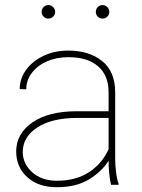

<svg xmlns="http://www.w3.org/2000/svg" viewBox="-20 -741 568 770"><path d="M425.3 0Q420.4 -19 418 -45.7Q415.5 -72.3 415.5 -96.7Q389.2 -53.7 337.6 -22Q286.1 9.8 207.5 9.8Q133.8 9.8 89.4 -30.5Q44.9 -70.8 44.9 -133.8Q44.9 -204.6 109.6 -249.8Q174.3 -294.9 289.1 -294.9H415.5V-372.1Q415.5 -438 373.5 -474.9Q331.5 -511.7 254.4 -511.7Q206.5 -511.7 168.2 -494.9Q129.9 -478 107.7 -448.7Q85.4 -419.4 85.4 -382.8L59.1 -383.8Q59.1 -425.3 84.2 -460.2Q109.4 -495.1 153.6 -516.6Q197.8 -538.1 254.4 -538.1Q336.9 -538.1 389.4 -496.3Q441.9 -454.6 441.9 -371.1V-106.4Q441.9 -78.1 445.6 -49.3Q449.2 -20.5 455.6 -4.4V0ZM207.5 -16.1Q284.2 -16.1 336.7 -50.3Q389.2 -84.5 415.5 -142.6V-268.1H290.5Q188.5 -268.1 129.9 -230Q71.3 -191.9 71.3 -131.8Q71.3 -84 109.4 -50Q147.5 -16.1 207.5 -16.1ZM147 -693.4Q147 -704.6 154.8 -712.6Q162.6 -720.7 173.8 -720.7Q185.1 -720.7 193.1 -712.6Q201.2 -704.6 201.2 -693.4Q201.2 -682.1 193.1 -674.3Q185.1 -666.5 173.8 -666.5Q162.6 -666.5 154.8 -674.3Q147 -682.1 147 -693.4ZM364.3 -693.4Q364.3 -704.6 372.1 -712.6Q379.9 -720.7 391.1 -720.7Q402.3 -720.7 410.4 -712.6Q418.5 -704.6 418.5 -693.4Q418.5 -682.1 410.4 -674.3Q402.3 -666.5 391.1 -666.5Q379.9 -666.5 372.1 -674.3Q364.3 -682.1 364.3 -693.4Z"/></svg>

Font: Vazirmatn UI FD Thin
Style: Regular
Weight: 100
Designer: Saber Rastikerdar
Foundry: Saber Rastikerdar
Version: Version 33.003